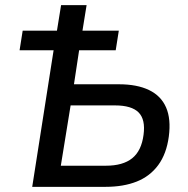

<svg xmlns="http://www.w3.org/2000/svg" viewBox="-20 -725 729 745"><path d="M105 0 188 -530H56L68 -606H201L217 -705H316L300 -606H441L429 -530H287L267 -398H441Q512 -398 558.5 -375.5Q605 -353 624.5 -308Q644 -263 635 -195Q626 -128 594 -84.5Q562 -41 510.5 -20.5Q459 0 389 0ZM216 -82H391Q457 -82 493 -111Q529 -140 537 -202Q545 -261 518 -288.5Q491 -316 426 -316H254Z"/></svg>

Font: Nunito Sans 10pt SemiCondensed SemiBold
Style: Italic
Weight: 600
Width: 4
Italic angle: -9°
Designer: Vernon Adams
Foundry: Vernon Adams
Version: Version 3.101;gftools[0.9.27]